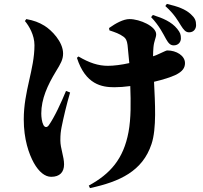

<svg xmlns="http://www.w3.org/2000/svg" viewBox="-20 -873 1040 986"><path d="M756 -785C798 -741 818 -699 833 -672C845 -651 855 -640 872 -640C895 -640 909 -656 909 -676C909 -695 906 -705 890 -725C861 -761 816 -780 765 -796ZM319 -406C295 -348 260 -271 230 -229C221 -217 210 -218 203 -231C195 -246 192 -272 192 -290C192 -365 224 -435 267 -506C291 -545 304 -567 304 -598C304 -659 244 -719 208 -741C180 -758 154 -768 115 -775L108 -765C129 -740 157 -693 157 -641C157 -516 102 -406 102 -260C102 -158 128 -83 154 -36C180 10 211 35 243 35C287 35 309 11 309 -29C309 -68 290 -112 290 -151C290 -183 292 -197 296 -219C306 -269 322 -337 340 -398ZM542 -717C572 -707 593 -700 615 -684C626 -676 632 -665 635 -642C638 -616 641 -583 644 -549C604 -540 564 -535 534 -535C485 -535 439 -550 383 -583L375 -576C419 -439 503 -425 567 -425C592 -425 620 -427 649 -431C652 -346 653 -266 640 -195C614 -56 546 20 436 80L442 93C595 60 712 6 758 -133C785 -213 776 -346 771 -453C818 -464 858 -477 881 -488C919 -506 930 -526 930 -549C930 -587 886 -614 839 -614C834 -614 825 -609 794 -595C786 -591 776 -587 766 -584C766 -600 767 -617 768 -630C771 -664 782 -679 782 -697C782 -738 698 -775 645 -775C614 -775 575 -754 540 -729ZM829 -842C877 -799 895 -764 909 -742C923 -720 933 -707 951 -707C976 -707 987 -726 987 -744C987 -767 981 -781 960 -800C932 -826 893 -840 837 -853Z"/></svg>

Font: Noto Serif KR Black
Style: Regular
Weight: 900
Version: Version 1.001;PS 1.001;hotconv 16.6.54;makeotf.lib2.5.65590